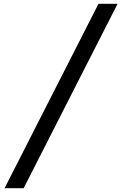

<svg xmlns="http://www.w3.org/2000/svg" viewBox="-20 -843 640 1006"><path d="M4 143 496 -823H596L104 143Z"/></svg>

Font: Iosevka Slab MdExObl
Style: Regular
Weight: 500
Width: 7
Italic angle: -9°
Monospace: yes
Designer: Belleve Invis
Foundry: Belleve Invis
Version: Version 11.1.1; ttfautohint (v1.8.3)